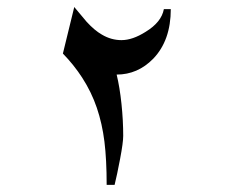

<svg xmlns="http://www.w3.org/2000/svg" viewBox="-20 -516 662 544"><path d="M463.9 -490.2Q463.9 -401.4 414.1 -349.6Q370.1 -304.7 310.5 -304.7Q319.3 -268.6 324.2 -221.7Q329.1 -174.8 329.1 -130.9Q329.1 -112.3 320.3 -65.9Q311.5 -19.5 304.7 7.8H282.2Q282.2 -63.5 275.9 -114.7Q269.5 -166 254.4 -210.4Q239.3 -254.9 212.9 -295.9Q189.5 -332 158.2 -364.3L190.4 -496.1Q219.7 -460.9 225.6 -454.1Q248 -429.7 268.6 -418Q294.9 -402.3 324.2 -402.3Q355.5 -402.3 392.6 -425.8Q437.5 -453.1 444.3 -490.2Z"/></svg>

Font: Thabit-Bold
Style: Bold
Weight: 700
Designer: Regenerated by Nadim Shaikli
Foundry: MAK Alagha
Version: 0.01